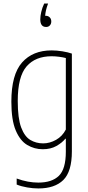

<svg xmlns="http://www.w3.org/2000/svg" viewBox="-20 -832 497 1082"><path d="M196 230Q166 230 132.8 224.2Q99.5 218.5 74 208V174Q107 186 137.2 191.5Q167.5 197 196 197Q272.5 197 311.8 158.8Q351 120.5 351 23V-50H348Q330 -27.5 297.8 -9.2Q265.5 9 221 9Q174 9 133.8 -14.8Q93.5 -38.5 68.8 -96.8Q44 -155 44 -259Q44 -411.5 104.2 -479.8Q164.5 -548 271 -548Q299.5 -548 331.8 -542.8Q364 -537.5 385 -530V21Q385 135 336.8 182.5Q288.5 230 196 230ZM223 -24Q260.5 -24 296 -44Q331.5 -64 351 -102V-505Q336 -509 313.8 -512Q291.5 -515 271 -515Q179.5 -515 129.8 -457.8Q80 -400.5 80 -263Q80 -165.5 99.2 -114Q118.5 -62.5 151 -43.2Q183.5 -24 223 -24ZM240 -680Q207 -680 207 -723Q207 -741 212.5 -765Q218 -789 229 -812H251Q243 -791 239.2 -774.2Q235.5 -757.5 234.5 -743H238Q251.5 -743 260.2 -734.2Q269 -725.5 269 -711Q269 -697.5 261 -688.8Q253 -680 240 -680Z"/></svg>

Font: Encode Sans Condensed Condensed Thin
Style: Regular
Weight: 100
Width: 3
Designer: Multiple Designers
Foundry: Impallari Type
Version: Version 3.000; ttfautohint (v1.8.3) -l 8 -r 50 -G 200 -x 14 